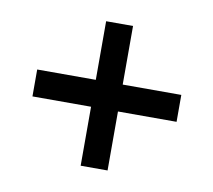

<svg xmlns="http://www.w3.org/2000/svg" viewBox="-54 -528 569 513"><g transform="rotate(10 231.0 -272.0)"><path d="M427 -309H268V-468H195V-309H36V-236H195V-76H268V-236H427Z"/></g></svg>

Font: Lisu Bosa Medium
Style: Italic
Weight: 500
Italic angle: -19°
Designer: David Morse, Annie Olsen, Victor Gaultney, Frank Grießhammer (Latin)
Foundry: SIL International
Version: Version 2.000